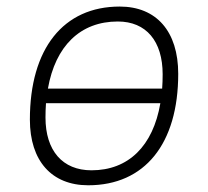

<svg xmlns="http://www.w3.org/2000/svg" viewBox="-20 -547 626 577"><path d="M245.1 9.8C415 9.8 515.6 -114.7 515.6 -325.2C515.6 -452.6 450.2 -527.3 339.8 -527.3C170.4 -527.3 69.8 -400.9 69.8 -187.5C69.8 -63.5 135.3 9.8 245.1 9.8ZM254.9 -35.2C168 -35.2 116.7 -94.2 116.7 -193.8C116.7 -208.5 117.2 -223.1 118.2 -236.8H461.9C439.9 -108.4 366.2 -35.2 254.9 -35.2ZM124 -280.8C146.5 -408.7 221.2 -482.4 334 -482.4C419.4 -482.4 468.8 -423.3 468.8 -323.7C468.8 -309.1 468.3 -294.4 467.3 -280.8Z"/></svg>

Font: Cascadia Code PL ExtraLight
Style: Italic
Weight: 200
Italic angle: -10°
Monospace: yes
Designer: Aaron Bell
Foundry: Saja Typeworks
Version: Version 2404.023